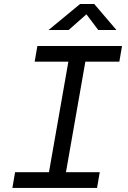

<svg xmlns="http://www.w3.org/2000/svg" viewBox="-20 -918 626 938"><path d="M40.5 0 53.7 -76.7H219.2L314 -616.7H149.4L162.6 -693.4H576.2L563 -616.7H397L302.2 -76.7H467.3L454.1 0ZM217.3 -771.5 371.1 -898.4H440.4L548.8 -771.5H460L402.3 -848.1L315.4 -771.5Z"/></svg>

Font: Cascadia Mono PL SemiLight
Style: Italic
Weight: 350
Italic angle: -10°
Monospace: yes
Designer: Aaron Bell
Foundry: Saja Typeworks
Version: Version 2404.023; ttfautohint (v1.8.4)